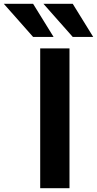

<svg xmlns="http://www.w3.org/2000/svg" viewBox="-111 -983 507 1003"><path d="M62 -963 169 -790H62L-91 -963ZM269 -963 376 -790H269L116 -963ZM99 0V-730H252V0Z"/></svg>

Font: M PLUS 1p
Style: Bold
Weight: 700
Version: Version 1.062